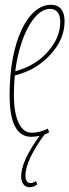

<svg xmlns="http://www.w3.org/2000/svg" viewBox="-20 -560 289 800"><path d="M39 -262Q59 -267 79 -275Q99 -283 118 -294Q167 -323 199 -370Q231 -417 231 -468Q231 -495 220 -509Q209 -523 189 -523Q150 -523 115.5 -475.5Q81 -428 59.5 -347Q38 -266 38 -164Q38 -115 46.5 -80Q55 -45 71.5 -26Q88 -7 112 -7Q123 -7 134 -9Q145 -11 156 -14.5Q167 -18 179 -24L185 -9Q171 0 150 5Q129 10 111 10Q80 10 59.5 -10Q39 -30 29.5 -68.5Q20 -107 20 -163Q20 -247 33 -316Q46 -385 69.5 -435Q93 -485 124.5 -512.5Q156 -540 192 -540Q212 -540 224.5 -531.5Q237 -523 243 -507.5Q249 -492 249 -472Q249 -411 211.5 -359Q174 -307 118 -275Q98 -264 77 -256.5Q56 -249 36 -244ZM149 0H166Q129 49 107.5 94.5Q86 140 86 172Q86 186 91.5 194.5Q97 203 106 203Q112 203 117.5 201Q123 199 130 195L135 208Q130 213 121.5 216.5Q113 220 102 220Q92 220 84.5 214.5Q77 209 72.5 199Q68 189 68 177Q68 143 87.5 100.5Q107 58 149 0Z"/></svg>

Font: Georama ExtraCondensed Thin
Style: Italic
Weight: 100
Width: 2
Italic angle: -9°
Designer: Jean-Baptiste Levee
Foundry: Production Type
Version: Version 1.001